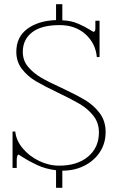

<svg xmlns="http://www.w3.org/2000/svg" viewBox="-20 -806 565 918"><path d="M278 10V92H248V8Q198 2 157.5 -17Q117 -36 93.5 -51.5Q70 -67 69 -67Q65 -67 62.5 -59.5Q60 -52 60 -42V-3H40V-177H53Q57 -135 88 -97.5Q119 -60 166 -37Q213 -14 263 -14Q350 -14 401.5 -57.5Q453 -101 453 -173Q453 -219 426.5 -252.5Q400 -286 361 -309Q322 -332 257 -363Q190 -395 151 -418Q112 -441 85 -476Q58 -511 58 -558Q58 -629 110.5 -668Q163 -707 248 -710V-786H278V-709Q321 -707 353 -693Q385 -679 405 -666.5Q425 -654 427 -654Q436 -654 436 -670V-707H456V-533H443Q437 -599 388.5 -642.5Q340 -686 265 -686Q178 -686 133.5 -651.5Q89 -617 89 -558Q89 -517 114 -487Q139 -457 175.5 -435.5Q212 -414 274 -386Q344 -353 385.5 -328.5Q427 -304 456 -266Q485 -228 485 -175Q485 -121 458 -79.5Q431 -38 384 -14Q337 10 278 10Z"/></svg>

Font: Taviraj Thin
Style: Regular
Weight: 250
Designer: Katatrad Team
Foundry: CadsonDemak
Version: Version 1.001